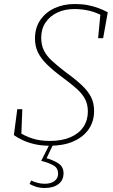

<svg xmlns="http://www.w3.org/2000/svg" viewBox="-20 -711 561 955"><path d="M49 -39 66 -168H91L86 -39L65 -59Q102 -35 140 -22.5Q178 -10 228 -10Q288 -10 330.5 -28.5Q373 -47 395 -80Q417 -113 417 -156Q417 -192 403 -218.5Q389 -245 360.5 -270.5Q332 -296 288 -328Q241 -363 211.5 -392.5Q182 -422 168 -452Q154 -482 154 -519Q154 -573 180.5 -611.5Q207 -650 251.5 -670.5Q296 -691 352 -691Q388 -691 416.5 -685.5Q445 -680 469 -671Q493 -662 516 -650L493 -521H468L480 -647L494 -630Q460 -649 424.5 -657.5Q389 -666 350 -666Q302 -666 265 -648.5Q228 -631 206.5 -599Q185 -567 185 -523Q185 -488 198 -461Q211 -434 237.5 -409.5Q264 -385 304 -354Q354 -318 385.5 -288.5Q417 -259 432.5 -229Q448 -199 448 -159Q448 -107 421 -68Q394 -29 344.5 -7.5Q295 14 228 14Q186 14 152 6Q118 -2 92.5 -14Q67 -26 49 -39ZM185 89 230 0H248L207 86L201 73Q243 84 269.5 101Q296 118 296 151Q296 185 271 204.5Q246 224 203 224Q177 224 158 217.5Q139 211 127 204L135 187Q148 193 165.5 198Q183 203 202 203Q233 203 251 189.5Q269 176 269 153Q269 126 248 113Q227 100 185 89Z"/></svg>

Font: Source Serif 4 ExtraLight
Style: Italic
Weight: 250
Italic angle: -12°
Designer: Frank Grießhammer
Foundry: Adobe Systems Incorporated
Version: Version 4.004;hotconv 1.0.116;makeotfexe 2.5.65601